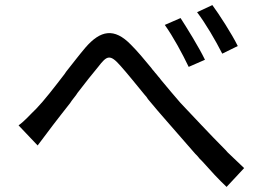

<svg xmlns="http://www.w3.org/2000/svg" viewBox="-20 -749 1040 755"><path d="M915 -568C892 -615 841 -694 815 -729L755 -701C789 -656 827 -591 854 -538L915 -568ZM786 -514C763 -562 714 -641 690 -678L628 -651C661 -605 697 -538 722 -486L786 -514ZM940 -88C919 -108 897 -129 875 -150L868 -158C801 -225 736 -296 690 -344C666 -371 640 -403 613 -435L607 -443C603 -447 600 -451 597 -455L590 -463C587 -467 584 -471 580 -475L574 -483C547 -516 520 -548 495 -573C429 -641 375 -630 316 -562C293 -535 267 -501 240 -467L234 -458C194 -406 154 -354 123 -322C96 -296 78 -274 53 -256L128 -177C144 -198 169 -231 189 -258C208 -282 231 -313 256 -344L262 -353C268 -360 273 -368 279 -375L285 -384C315 -423 344 -460 366 -486C400 -530 412 -538 454 -490C479 -462 513 -420 549 -376L556 -368L562 -359C587 -329 613 -298 638 -270C667 -237 700 -199 734 -160L741 -152L748 -144L755 -137C758 -133 762 -129 765 -125L776 -114C808 -78 840 -43 871 -14L940 -88Z"/></svg>

Font: Glow Sans SC Normal Book
Style: Regular
Weight: 500
Designer: Ryoko NISHIZUKA (kana, bopomofo & ideographs); Paul D. Hunt (Latin, Greek & Cyrillic); Sandoll Communications, Soo-young
Version: Version 0.93